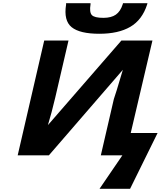

<svg xmlns="http://www.w3.org/2000/svg" viewBox="-20 -966 1000 1194"><path d="M90 0 255 -714H406L324 -361L301 -269L278 -188L735 -714H928L793 -139H960L789 208H599L741 0H607L688 -350Q696 -370 744 -532L284 0ZM543 -939Q535 -890 551 -872.5Q567 -855 623 -855Q672 -855 700.5 -875Q729 -895 743 -939L745 -946H897L895 -938Q864 -842 790 -799Q716 -756 598 -756Q476 -756 425.5 -797Q375 -838 391 -938V-946H543ZM838 0 841 -15H856L853 0Z"/></svg>

Font: Passageway
Style: BdIt
Weight: 700
Foundry: Ascender Corporation
Version: Version 1.11